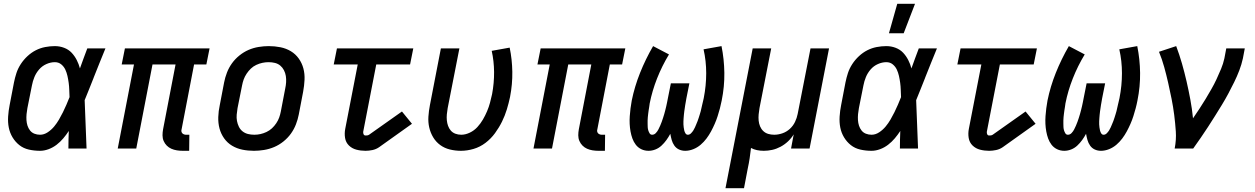

<svg xmlns="http://www.w3.org/2000/svg" viewBox="-20 -786 6640 1016"><path d="M192 12Q161 12 132.5 5.5Q104 -1 82.5 -18Q61 -35 46.5 -59Q32 -83 26.5 -111Q21 -139 23 -169.5Q25 -200 31 -230L54 -350Q59 -375 67 -399.5Q75 -424 90 -447Q105 -470 125.5 -489Q146 -508 169.5 -520Q193 -532 219 -537Q245 -542 270 -542Q296 -542 319.5 -533Q343 -524 359 -507Q375 -490 386 -468.5Q397 -447 403 -424Q412 -450 422 -476.5Q432 -503 442 -530H538Q522 -491 506.5 -452.5Q491 -414 476 -376L475 -373Q463 -343 451.5 -314Q440 -285 428 -256Q431 -192 433 -128Q435 -64 438 0H342Q342 -23 342.5 -46.5Q343 -70 344 -93Q331 -73 315 -54Q299 -35 279.5 -20Q260 -5 237 3.5Q214 12 192 12ZM192 -73Q213 -73 232.5 -86Q252 -99 266.5 -116.5Q281 -134 292 -153Q303 -172 313 -192Q323 -212 331.5 -232Q340 -252 348 -272Q347 -291 346.5 -310Q346 -329 343.5 -347.5Q341 -366 337 -384Q333 -402 325.5 -418Q318 -434 304 -445.5Q290 -457 270 -457Q248 -457 225.5 -447Q203 -437 187 -418.5Q171 -400 162 -378Q153 -356 149 -334L125 -214Q122 -198 120.5 -182Q119 -166 120 -150.5Q121 -135 125.5 -121Q130 -107 139 -95.5Q148 -84 162 -78.5Q176 -73 192 -73Z M981 12H947Q931 12 915.5 9.5Q900 7 886.5 1Q873 -5 862.5 -15.5Q852 -26 846 -40Q840 -54 840 -70Q840 -86 843 -102L909 -445H787L701 0H603L689 -445H624L641 -530H1089L1072 -445H1007L941 -102Q939 -96 940 -90.5Q941 -85 944.5 -81Q948 -77 953.5 -75Q959 -73 964 -73H982Z M1324 12Q1292 12 1262.5 6Q1233 0 1208 -15Q1183 -30 1166 -54Q1149 -78 1141.5 -106.5Q1134 -135 1135 -166.5Q1136 -198 1143 -230L1166 -350Q1171 -376 1181 -402Q1191 -428 1207.5 -451Q1224 -474 1247 -492.5Q1270 -511 1295.5 -522Q1321 -533 1348.5 -537.5Q1376 -542 1402 -542Q1434 -542 1464 -536Q1494 -530 1519 -515Q1544 -500 1561 -476Q1578 -452 1585.5 -423.5Q1593 -395 1591.5 -363.5Q1590 -332 1584 -300L1561 -180Q1556 -154 1546 -128Q1536 -102 1519.5 -79Q1503 -56 1480 -37.5Q1457 -19 1431 -8Q1405 3 1377.5 7.5Q1350 12 1324 12ZM1326 -73Q1342 -73 1358 -76.5Q1374 -80 1390 -87.5Q1406 -95 1419 -107Q1432 -119 1442 -134Q1452 -149 1457.5 -164.5Q1463 -180 1466 -196L1489 -316Q1493 -334 1494 -351Q1495 -368 1492.5 -384Q1490 -400 1482.5 -414.5Q1475 -429 1463 -439Q1451 -449 1435 -453Q1419 -457 1401 -457Q1385 -457 1368.5 -453.5Q1352 -450 1336 -442.5Q1320 -435 1307.5 -423Q1295 -411 1285 -396Q1275 -381 1269.5 -365.5Q1264 -350 1261 -334L1237 -214Q1234 -196 1232.5 -179Q1231 -162 1234 -146Q1237 -130 1244 -115.5Q1251 -101 1263.5 -91Q1276 -81 1292 -77Q1308 -73 1326 -73Z M1914 12Q1889 12 1866 6Q1843 0 1826.5 -16Q1810 -32 1806 -56Q1802 -80 1807 -105L1873 -445H1746L1763 -530H2167L2150 -445H1971L1902 -89Q1901 -82 1904 -75.5Q1907 -69 1914 -69Q1919 -69 1923.5 -69.5Q1928 -70 1933 -73L2107 -196L2160 -131L1986 -7Q1970 4 1951 8Q1932 12 1914 12Z M2419 12Q2389 12 2360.5 5Q2332 -2 2309.5 -18.5Q2287 -35 2272.5 -59Q2258 -83 2251.5 -111Q2245 -139 2247 -169Q2249 -199 2255 -230L2313 -530H2411L2349 -214Q2346 -197 2344.5 -181Q2343 -165 2344.5 -149.5Q2346 -134 2351 -120Q2356 -106 2365.5 -95Q2375 -84 2389.5 -78.5Q2404 -73 2421 -73Q2443 -73 2466 -84Q2489 -95 2506 -113.5Q2523 -132 2535.5 -153.5Q2548 -175 2557.5 -197.5Q2567 -220 2573 -242.5Q2579 -265 2584 -288Q2595 -347 2594.5 -405Q2594 -463 2582 -517L2677 -534Q2690 -472 2691 -406Q2692 -340 2679 -273Q2672 -240 2662 -207Q2652 -174 2636.5 -142.5Q2621 -111 2599.5 -81.5Q2578 -52 2549 -30Q2520 -8 2486 2Q2452 12 2419 12Z M3181 12H3147Q3131 12 3115.5 9.5Q3100 7 3086.5 1Q3073 -5 3062.5 -15.5Q3052 -26 3046 -40Q3040 -54 3040 -70Q3040 -86 3043 -102L3109 -445H2987L2901 0H2803L2889 -445H2824L2841 -530H3289L3272 -445H3207L3141 -102Q3139 -96 3140 -90.5Q3141 -85 3144.5 -81Q3148 -77 3153.5 -75Q3159 -73 3164 -73H3182Z M3412 12Q3391 12 3373.5 3.5Q3356 -5 3344.5 -20Q3333 -35 3326.5 -53Q3320 -71 3316.5 -90.5Q3313 -110 3312 -130.5Q3311 -151 3312.5 -171.5Q3314 -192 3316.5 -212.5Q3319 -233 3323 -254Q3338 -328 3367 -400.5Q3396 -473 3436 -542L3520 -498Q3483 -437 3457 -371Q3431 -305 3418 -239Q3417 -230 3415.5 -221Q3414 -212 3412.5 -202.5Q3411 -193 3410 -184Q3409 -175 3408 -166Q3407 -157 3407 -148.5Q3407 -140 3407 -131Q3407 -122 3407.5 -113Q3408 -104 3410.5 -96Q3413 -88 3417.5 -80.5Q3422 -73 3431 -73Q3442 -73 3450.5 -82Q3459 -91 3464 -101Q3469 -111 3473.5 -121Q3478 -131 3481.5 -141Q3485 -151 3488.5 -161.5Q3492 -172 3495 -182.5Q3498 -193 3500.5 -203Q3503 -213 3505.5 -223.5Q3508 -234 3510 -244.5Q3512 -255 3514 -265L3530 -345H3628L3612 -265Q3611 -256 3609 -247.5Q3607 -239 3606 -230.5Q3605 -222 3603.5 -213.5Q3602 -205 3601 -196.5Q3600 -188 3599 -179Q3598 -170 3597.5 -161.5Q3597 -153 3596.5 -144.5Q3596 -136 3596.5 -128Q3597 -120 3598 -111.5Q3599 -103 3601 -95Q3603 -87 3607.5 -80Q3612 -73 3620 -73Q3629 -73 3636.5 -80.5Q3644 -88 3649 -96Q3654 -104 3657.5 -112Q3661 -120 3664.5 -128.5Q3668 -137 3671.5 -145.5Q3675 -154 3677.5 -163Q3680 -172 3683 -180.5Q3686 -189 3688 -197.5Q3690 -206 3692 -215Q3694 -224 3696 -232.5Q3698 -241 3700 -249.5Q3702 -258 3704 -267Q3717 -333 3717 -398.5Q3717 -464 3703 -525L3798 -542Q3812 -473 3813 -400.5Q3814 -328 3799 -254Q3795 -233 3789.5 -212.5Q3784 -192 3777.5 -171.5Q3771 -151 3762 -130.5Q3753 -110 3742.5 -90.5Q3732 -71 3718.5 -53Q3705 -35 3687.5 -20Q3670 -5 3648.5 3.5Q3627 12 3606 12Q3588 12 3573 5Q3558 -2 3548.5 -15.5Q3539 -29 3534.5 -45Q3530 -61 3527 -78Q3518 -61 3506.5 -45Q3495 -29 3480.5 -15.5Q3466 -2 3448 5Q3430 12 3412 12Z M3819 210 3963 -530H4061L3999 -214Q3996 -197 3994.5 -180.5Q3993 -164 3994.5 -148Q3996 -132 4002 -117.5Q4008 -103 4019 -92.5Q4030 -82 4045 -77.5Q4060 -73 4077 -73Q4098 -73 4120 -80.5Q4142 -88 4159.5 -104Q4177 -120 4187 -141Q4197 -162 4201 -183L4269 -530H4367L4264 0H4166L4180 -75Q4168 -55 4150 -38Q4132 -21 4110.5 -9.5Q4089 2 4066.5 7Q4044 12 4022 12Q4003 12 3986 8.5Q3969 5 3954 -3Q3951 24 3947 51Q3943 78 3937 105L3917 210Z M4592 12Q4561 12 4532.5 5.5Q4504 -1 4482.5 -18Q4461 -35 4446.5 -59Q4432 -83 4426.5 -111Q4421 -139 4423 -169.5Q4425 -200 4431 -230L4454 -350Q4459 -375 4467 -399.5Q4475 -424 4490 -447Q4505 -470 4525.5 -489Q4546 -508 4569.5 -520Q4593 -532 4619 -537Q4645 -542 4670 -542Q4696 -542 4719.5 -533Q4743 -524 4759 -507Q4775 -490 4786 -468.5Q4797 -447 4803 -424Q4812 -450 4822 -476.5Q4832 -503 4842 -530H4938Q4922 -491 4906.5 -452.5Q4891 -414 4876 -376L4875 -373Q4863 -343 4851.5 -314Q4840 -285 4828 -256Q4831 -192 4833 -128Q4835 -64 4838 0H4742Q4742 -23 4742.5 -46.5Q4743 -70 4744 -93Q4731 -73 4715 -54Q4699 -35 4679.5 -20Q4660 -5 4637 3.5Q4614 12 4592 12ZM4592 -73Q4613 -73 4632.5 -86Q4652 -99 4666.5 -116.5Q4681 -134 4692 -153Q4703 -172 4713 -192Q4723 -212 4731.5 -232Q4740 -252 4748 -272Q4747 -291 4746.5 -310Q4746 -329 4743.5 -347.5Q4741 -366 4737 -384Q4733 -402 4725.5 -418Q4718 -434 4704 -445.5Q4690 -457 4670 -457Q4648 -457 4625.5 -447Q4603 -437 4587 -418.5Q4571 -400 4562 -378Q4553 -356 4549 -334L4525 -214Q4522 -198 4520.5 -182Q4519 -166 4520 -150.5Q4521 -135 4525.5 -121Q4530 -107 4539 -95.5Q4548 -84 4562 -78.5Q4576 -73 4592 -73Z M4684 -610 4728 -766H4822L4762 -610Z M5214 12Q5189 12 5166 6Q5143 0 5126.5 -16Q5110 -32 5106 -56Q5102 -80 5107 -105L5173 -445H5046L5063 -530H5467L5450 -445H5271L5202 -89Q5201 -82 5204 -75.5Q5207 -69 5214 -69Q5219 -69 5223.5 -69.5Q5228 -70 5233 -73L5407 -196L5460 -131L5286 -7Q5270 4 5251 8Q5232 12 5214 12Z M5612 12Q5591 12 5573.5 3.5Q5556 -5 5544.5 -20Q5533 -35 5526.5 -53Q5520 -71 5516.5 -90.5Q5513 -110 5512 -130.5Q5511 -151 5512.5 -171.5Q5514 -192 5516.5 -212.5Q5519 -233 5523 -254Q5538 -328 5567 -400.5Q5596 -473 5636 -542L5720 -498Q5683 -437 5657 -371Q5631 -305 5618 -239Q5617 -230 5615.5 -221Q5614 -212 5612.5 -202.5Q5611 -193 5610 -184Q5609 -175 5608 -166Q5607 -157 5607 -148.5Q5607 -140 5607 -131Q5607 -122 5607.5 -113Q5608 -104 5610.5 -96Q5613 -88 5617.5 -80.5Q5622 -73 5631 -73Q5642 -73 5650.5 -82Q5659 -91 5664 -101Q5669 -111 5673.5 -121Q5678 -131 5681.5 -141Q5685 -151 5688.5 -161.5Q5692 -172 5695 -182.5Q5698 -193 5700.5 -203Q5703 -213 5705.5 -223.5Q5708 -234 5710 -244.5Q5712 -255 5714 -265L5730 -345H5828L5812 -265Q5811 -256 5809 -247.5Q5807 -239 5806 -230.5Q5805 -222 5803.5 -213.5Q5802 -205 5801 -196.5Q5800 -188 5799 -179Q5798 -170 5797.5 -161.5Q5797 -153 5796.5 -144.5Q5796 -136 5796.5 -128Q5797 -120 5798 -111.5Q5799 -103 5801 -95Q5803 -87 5807.5 -80Q5812 -73 5820 -73Q5829 -73 5836.5 -80.5Q5844 -88 5849 -96Q5854 -104 5857.5 -112Q5861 -120 5864.5 -128.5Q5868 -137 5871.5 -145.5Q5875 -154 5877.5 -163Q5880 -172 5883 -180.5Q5886 -189 5888 -197.5Q5890 -206 5892 -215Q5894 -224 5896 -232.5Q5898 -241 5900 -249.5Q5902 -258 5904 -267Q5917 -333 5917 -398.5Q5917 -464 5903 -525L5998 -542Q6012 -473 6013 -400.5Q6014 -328 5999 -254Q5995 -233 5989.5 -212.5Q5984 -192 5977.5 -171.5Q5971 -151 5962 -130.5Q5953 -110 5942.5 -90.5Q5932 -71 5918.5 -53Q5905 -35 5887.5 -20Q5870 -5 5848.5 3.5Q5827 12 5806 12Q5788 12 5773 5Q5758 -2 5748.5 -15.5Q5739 -29 5734.5 -45Q5730 -61 5727 -78Q5718 -61 5706.5 -45Q5695 -29 5680.5 -15.5Q5666 -2 5648 5Q5630 12 5612 12Z M6196 0Q6205 -46 6202 -90.5Q6199 -135 6193.5 -178Q6188 -221 6179.5 -263.5Q6171 -306 6161.5 -348Q6152 -390 6140.5 -431.5Q6129 -473 6113 -512L6204 -542Q6221 -497 6234.5 -450Q6248 -403 6259 -355Q6270 -307 6279 -258.5Q6288 -210 6293 -160Q6310 -185 6327 -210.5Q6344 -236 6359.5 -262Q6375 -288 6390 -314Q6405 -340 6417.5 -367Q6430 -394 6441.5 -421.5Q6453 -449 6459 -477L6469 -530H6567L6557 -477Q6550 -445 6538 -413.5Q6526 -382 6511 -351.5Q6496 -321 6480 -291Q6464 -261 6446 -231.5Q6428 -202 6409.5 -172.5Q6391 -143 6372.5 -114.5Q6354 -86 6334 -57Q6314 -28 6294 0Z"/></svg>

Font: Lode Dark
Style: Bold Italic
Weight: 700
Italic angle: -11°
Monospace: yes
Designer: Belleve Invis
Foundry: Belleve Invis
Version: Version 29.2.0; ttfautohint (v1.8.3)